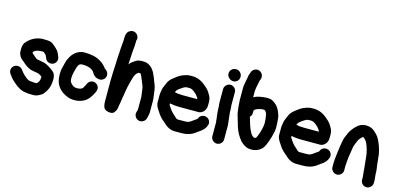

<svg xmlns="http://www.w3.org/2000/svg" viewBox="-75 -1297 3904 1872"><g transform="rotate(15 1877.5 -361.5)"><path d="M238 -72C223 -72 203 -84 176 -109C164 -120 156 -128 150 -136L131 -160C121 -173 108 -181 92 -183C76 -185 61 -182 48 -172C35 -162 26 -149 24 -133C22 -117 26 -102 36 -89L42 -81C58 -57 78 -35 103 -15C144 23 186 44 229 47L249 50C257 51 268 51 282 51H310C324 51 338 47 351 40C376 29 392 17 401 5C410 -7 417 -18 423 -27C442 -59 452 -98 452 -145C452 -178 444 -202 430 -216C416 -230 396 -244 371 -259C346 -274 324 -282 303 -285C282 -288 270 -291 266 -292C262 -293 257 -293 251 -294C245 -295 235 -302 220 -316C205 -330 195 -338 190 -342V-353L197 -360C212 -375 239 -382 280 -382C286 -382 291 -382 293 -380C295 -378 300 -374 307 -368C314 -362 319 -356 322 -350L332 -326C338 -311 348 -300 364 -294C380 -288 395 -288 410 -294C425 -300 436 -312 442 -327C448 -342 448 -357 441 -372L427 -405C420 -422 404 -441 379 -462C373 -467 367 -472 359 -479C351 -486 341 -491 328 -495C315 -499 289 -501 249 -501C184 -497 131 -469 90 -419C77 -404 71 -379 71 -345C71 -336 71 -327 72 -318C77 -289 92 -265 118 -246C127 -239 135 -233 139 -228C173 -197 208 -179 245 -174C266 -171 282 -168 291 -166C300 -164 314 -156 333 -143C333 -137 332 -129 332 -120C332 -111 329 -101 323 -91C317 -81 313 -76 310 -74C307 -72 305 -70 302 -68H282Z M940 -349C933 -362 924 -371 911 -377C904 -388 895 -398 884 -409C873 -420 865 -427 858 -431C851 -435 845 -439 840 -442C801 -467 747 -479 677 -479C668 -479 657 -478 646 -475C601 -463 568 -435 544 -392C532 -371 524 -351 520 -333C516 -315 512 -297 507 -281C502 -265 499 -243 499 -216C499 -189 502 -162 509 -137C520 -102 541 -73 573 -48C615 -19 655 -4 694 -4C733 -4 767 -11 794 -26C830 -44 860 -81 885 -136C893 -156 895 -173 889 -188C883 -203 872 -214 857 -221C842 -228 827 -228 812 -222C797 -216 786 -205 779 -190C775 -181 772 -174 769 -169C766 -164 763 -159 760 -153C758 -146 752 -139 740 -131C724 -126 710 -123 698 -123C667 -123 643 -137 625 -166C620 -174 618 -187 618 -205C618 -223 621 -244 626 -265L634 -295C637 -307 639 -316 641 -321L652 -343C659 -354 671 -360 690 -360C709 -360 727 -358 746 -354C759 -351 768 -347 775 -343C782 -339 788 -335 793 -332C798 -329 803 -324 807 -317C811 -310 815 -304 819 -298C833 -279 852 -267 875 -264C891 -261 906 -263 920 -272C934 -281 943 -293 946 -308C949 -323 947 -336 940 -349Z M1098 -799C1083 -804 1067 -802 1052 -794C1028 -782 1016 -757 1016 -719V-698C1016 -685 1014 -669 1012 -650C1010 -631 1009 -614 1008 -600C1007 -586 1007 -572 1006 -559C1005 -546 1004 -532 1003 -517C1002 -502 1002 -487 1001 -471C1000 -455 1000 -437 999 -419C998 -401 997 -381 996 -359C995 -337 994 -310 994 -279V-66C994 -47 997 -31 1002 -16C1008 4 1024 16 1052 21C1080 26 1099 22 1110 8C1121 -6 1129 -21 1132 -37L1136 -64C1138 -74 1140 -86 1143 -102C1146 -118 1148 -134 1150 -149C1152 -164 1157 -188 1162 -220C1167 -252 1172 -276 1176 -290C1180 -304 1185 -323 1191 -346C1197 -369 1204 -386 1210 -396C1216 -406 1222 -412 1225 -414C1228 -416 1233 -420 1238 -424H1247C1250 -424 1253 -425 1256 -424C1262 -418 1266 -412 1269 -405C1272 -398 1275 -391 1279 -381C1283 -371 1288 -361 1292 -350C1296 -339 1301 -327 1306 -315C1311 -303 1314 -291 1315 -279C1316 -267 1317 -259 1318 -253L1321 -235C1322 -229 1322 -223 1323 -218L1325 -202V-77C1325 -76 1325 -74 1324 -72L1318 -50C1313 -35 1314 -20 1322 -5C1330 10 1341 20 1357 25C1373 30 1388 28 1403 20C1418 12 1427 0 1432 -15C1440 -47 1444 -67 1444 -76V-189C1444 -208 1442 -225 1440 -239C1438 -253 1436 -269 1434 -286C1432 -303 1429 -318 1426 -329C1423 -340 1421 -349 1418 -355C1415 -361 1412 -368 1410 -374C1408 -380 1406 -387 1403 -393C1400 -399 1398 -406 1396 -412C1394 -418 1391 -424 1388 -431C1385 -438 1381 -445 1378 -453C1375 -461 1368 -473 1359 -486C1330 -527 1292 -546 1244 -543C1216 -543 1195 -538 1182 -529C1169 -520 1159 -513 1149 -506C1139 -499 1130 -490 1121 -477C1123 -508 1125 -537 1126 -566C1127 -595 1129 -619 1131 -637C1133 -655 1135 -676 1135 -698V-720C1142 -737 1141 -754 1133 -769C1125 -784 1113 -794 1098 -799Z M1628 -334C1636 -350 1644 -361 1654 -367C1658 -370 1662 -373 1666 -377C1669 -379 1678 -384 1692 -394C1706 -404 1721 -409 1737 -409H1756C1772 -409 1788 -402 1806 -388C1824 -374 1837 -361 1845 -348C1848 -344 1851 -340 1853 -337C1855 -334 1856 -330 1856 -326V-324H1708C1675 -324 1648 -327 1628 -334ZM1708 -205H1900C1914 -205 1926 -209 1937 -216C1963 -234 1976 -261 1975 -295V-326C1975 -355 1967 -380 1952 -401C1940 -425 1921 -448 1894 -469C1851 -508 1805 -528 1756 -528H1737C1714 -528 1694 -524 1676 -517C1646 -507 1619 -492 1595 -472C1591 -468 1586 -464 1581 -461C1561 -447 1545 -430 1533 -410C1530 -404 1524 -391 1515 -370C1506 -349 1500 -334 1499 -324C1498 -314 1497 -305 1495 -297C1493 -289 1492 -279 1492 -267V-194C1492 -175 1499 -155 1513 -132C1517 -127 1523 -118 1531 -105C1539 -92 1547 -80 1555 -71C1563 -62 1570 -55 1575 -49C1590 -36 1601 -26 1608 -20C1645 17 1684 36 1725 36H1796C1848 36 1892 22 1928 -5C1948 -20 1960 -29 1966 -32C1996 -53 2015 -76 2023 -101C2030 -116 2030 -131 2024 -146C2018 -161 2007 -172 1992 -178C1977 -184 1960 -185 1944 -178C1928 -171 1917 -159 1911 -141C1911 -139 1907 -137 1900 -132C1893 -127 1882 -120 1869 -110C1856 -100 1845 -93 1836 -89C1827 -85 1812 -83 1790 -83H1725C1718 -83 1711 -86 1704 -93C1697 -100 1691 -106 1685 -111C1659 -133 1640 -155 1627 -177C1622 -186 1616 -194 1611 -201V-215C1644 -208 1677 -205 1708 -205Z M2209 -184 2202 -242V-245L2198 -281V-305L2195 -341C2194 -347 2194 -353 2194 -359V-483C2194 -499 2189 -513 2177 -525C2165 -537 2151 -543 2135 -543C2119 -543 2105 -537 2093 -525C2081 -513 2075 -499 2075 -483V-359C2075 -339 2076 -322 2079 -307V-291C2079 -276 2080 -265 2081 -259C2082 -253 2082 -248 2082 -243C2082 -238 2083 -229 2085 -217C2087 -205 2089 -195 2089 -188C2089 -181 2090 -169 2093 -153V-13C2093 3 2099 16 2111 28C2123 40 2137 46 2153 46C2169 46 2183 40 2195 28C2207 16 2212 3 2212 -13V-149ZM2105 -687C2093 -676 2087 -662 2087 -645C2087 -628 2093 -614 2106 -602C2119 -590 2133 -583 2150 -583C2167 -583 2181 -589 2192 -600C2203 -611 2209 -625 2209 -642C2209 -659 2203 -674 2191 -686C2179 -698 2164 -704 2147 -704C2130 -704 2117 -698 2105 -687Z M2379 -482V-545C2379 -553 2380 -562 2382 -572C2384 -582 2385 -590 2386 -596C2387 -602 2388 -607 2390 -614C2392 -621 2394 -629 2395 -638C2396 -647 2398 -656 2401 -662L2405 -672C2410 -687 2410 -703 2403 -718C2396 -733 2385 -743 2370 -749C2355 -755 2340 -754 2325 -747C2310 -740 2299 -728 2293 -713L2290 -703C2283 -687 2279 -673 2278 -662C2277 -651 2276 -643 2274 -637C2272 -631 2271 -625 2270 -618C2269 -611 2267 -601 2264 -586C2261 -571 2260 -557 2260 -545V-421C2260 -414 2261 -405 2262 -395C2263 -385 2263 -375 2264 -365C2265 -355 2266 -340 2269 -320C2272 -300 2274 -284 2278 -273C2282 -262 2285 -251 2288 -240C2291 -229 2295 -217 2298 -206C2301 -195 2305 -182 2309 -168C2324 -120 2348 -76 2381 -37C2415 -3 2449 14 2483 14C2527 17 2564 3 2595 -26C2616 -46 2635 -90 2655 -159C2666 -198 2672 -228 2672 -250C2672 -272 2672 -288 2671 -300C2670 -312 2668 -327 2667 -345C2666 -363 2660 -383 2652 -403C2638 -439 2619 -466 2594 -484C2571 -502 2551 -511 2536 -511C2521 -511 2511 -512 2504 -512C2497 -512 2489 -511 2480 -510C2440 -506 2410 -498 2390 -488C2384 -485 2380 -483 2379 -482ZM2518 -392C2525 -388 2531 -382 2536 -373L2543 -358C2550 -325 2553 -295 2553 -269C2553 -243 2546 -209 2534 -170C2525 -143 2517 -123 2509 -109C2506 -108 2505 -107 2504 -106C2503 -105 2501 -105 2499 -105H2488L2476 -111L2469 -118C2446 -141 2425 -191 2404 -269C2402 -278 2399 -285 2397 -291C2410 -303 2416 -317 2416 -334V-356C2416 -361 2420 -366 2429 -372C2438 -378 2450 -383 2466 -387C2482 -391 2493 -393 2500 -393C2507 -393 2513 -392 2518 -392Z M2855 -334C2863 -350 2871 -361 2881 -367C2885 -370 2889 -373 2893 -377C2896 -379 2905 -384 2919 -394C2933 -404 2948 -409 2964 -409H2983C2999 -409 3015 -402 3033 -388C3051 -374 3064 -361 3072 -348C3075 -344 3078 -340 3080 -337C3082 -334 3083 -330 3083 -326V-324H2935C2902 -324 2875 -327 2855 -334ZM2935 -205H3127C3141 -205 3153 -209 3164 -216C3190 -234 3203 -261 3202 -295V-326C3202 -355 3194 -380 3179 -401C3167 -425 3148 -448 3121 -469C3078 -508 3032 -528 2983 -528H2964C2941 -528 2921 -524 2903 -517C2873 -507 2846 -492 2822 -472C2818 -468 2813 -464 2808 -461C2788 -447 2772 -430 2760 -410C2757 -404 2751 -391 2742 -370C2733 -349 2727 -334 2726 -324C2725 -314 2724 -305 2722 -297C2720 -289 2719 -279 2719 -267V-194C2719 -175 2726 -155 2740 -132C2744 -127 2750 -118 2758 -105C2766 -92 2774 -80 2782 -71C2790 -62 2797 -55 2802 -49C2817 -36 2828 -26 2835 -20C2872 17 2911 36 2952 36H3023C3075 36 3119 22 3155 -5C3175 -20 3187 -29 3193 -32C3223 -53 3242 -76 3250 -101C3257 -116 3257 -131 3251 -146C3245 -161 3234 -172 3219 -178C3204 -184 3187 -185 3171 -178C3155 -171 3144 -159 3138 -141C3138 -139 3134 -137 3127 -132C3120 -127 3109 -120 3096 -110C3083 -100 3072 -93 3063 -89C3054 -85 3039 -83 3017 -83H2952C2945 -83 2938 -86 2931 -93C2924 -100 2918 -106 2912 -111C2886 -133 2867 -155 2854 -177C2849 -186 2843 -194 2838 -201V-215C2871 -208 2904 -205 2935 -205Z M3600 -141C3605 -102 3607 -77 3607 -65L3613 -8V19C3613 35 3618 49 3630 61C3642 73 3656 79 3672 79C3688 79 3702 73 3714 61C3726 49 3732 35 3732 19V-10L3726 -70C3726 -88 3726 -102 3724 -113C3722 -124 3720 -138 3718 -155C3716 -172 3715 -185 3714 -194C3713 -203 3712 -212 3711 -220C3708 -276 3693 -332 3667 -387C3661 -400 3654 -413 3646 -425C3638 -437 3623 -453 3600 -473C3577 -493 3548 -503 3512 -503C3476 -503 3445 -488 3417 -459C3392 -434 3374 -409 3362 -384L3339 -329C3335 -319 3331 -304 3328 -283C3325 -262 3322 -245 3320 -233L3310 -157C3308 -144 3307 -132 3306 -121C3305 -110 3305 -101 3304 -94C3303 -87 3302 -79 3302 -71V-25C3302 -9 3308 4 3320 16C3332 28 3346 34 3362 34C3378 34 3392 28 3404 16C3416 4 3421 -9 3421 -25V-71C3421 -73 3421 -77 3422 -83C3423 -89 3424 -102 3425 -122C3426 -142 3429 -166 3434 -193C3439 -220 3442 -241 3444 -258C3446 -275 3456 -302 3473 -339C3478 -351 3487 -362 3500 -374L3508 -382C3510 -384 3512 -384 3516 -384C3520 -384 3523 -383 3525 -381C3541 -367 3551 -354 3557 -341C3577 -296 3590 -250 3594 -202C3595 -187 3597 -167 3600 -141Z"/></g></svg>

Font: AppleStorm
Style: Xbd
Weight: 800
Foundry: Cannot Into Space Fonts
Version: Version 1.01